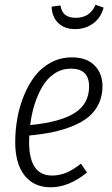

<svg xmlns="http://www.w3.org/2000/svg" viewBox="-20 -775 471 806"><path d="M294.9 -652.8Q250.5 -652.8 224.4 -678.5Q198.2 -704.1 196.8 -747.1L233.9 -752Q240.7 -700.2 297.9 -700.2Q357.9 -700.2 380.9 -754.9L415 -743.2Q403.8 -700.7 371.3 -676.8Q338.9 -652.8 294.9 -652.8ZM282.2 -534.2Q343.3 -534.2 376.7 -500.5Q410.2 -466.8 410.2 -413.1Q410.2 -373 395 -340.6Q379.9 -308.1 353.3 -285.6Q326.7 -263.2 287.4 -246.8Q248 -230.5 203.1 -220.9Q158.2 -211.4 103 -206.1Q102.1 -197.3 102.1 -179.2Q102.1 -38.1 198.2 -38.1Q230.5 -38.1 259 -50.3Q287.6 -62.5 319.8 -87.9L345.2 -50.8Q269 11.2 192.9 11.2Q122.1 11.2 83 -38.6Q43.9 -88.4 43.9 -178.2Q43.9 -228.5 52.7 -278.1Q61.5 -327.6 80.6 -374.3Q99.6 -420.9 127 -456.3Q154.3 -491.7 194.3 -512.9Q234.4 -534.2 282.2 -534.2ZM106.9 -250Q232.4 -262.2 293.2 -300.5Q354 -338.9 354 -412.1Q354 -486.8 277.8 -486.8Q240.2 -486.8 209.5 -466.8Q178.7 -446.8 158.4 -412.4Q138.2 -377.9 125.2 -337.2Q112.3 -296.4 106.9 -250Z"/></svg>

Font: Fira Sans Compressed Light
Style: Italic
Weight: 300
Width: 3
Italic angle: -8°
Designer: Carrois Corporate & Edenspiekermann AG
Foundry: Carrois Corporate GbR & Edenspiekermann AG
Version: Version 4.203;PS 004.203;hotconv 1.0.88;makeotf.lib2.5.64775